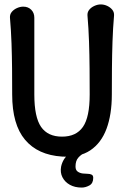

<svg xmlns="http://www.w3.org/2000/svg" viewBox="-20 -697 585 867"><path d="M85 -667Q107 -667 121 -653Q135 -639 135 -617Q135 -559 135 -501Q135 -443 135 -385.5Q135 -328 135 -270Q135 -168 165.5 -124Q196 -80 260 -80Q324 -80 354.5 -124Q385 -168 385 -270Q385 -328 384.5 -388.5Q384 -449 382 -509Q380 -569 375 -627Q374 -642 383 -653Q392 -664 406.5 -670.5Q421 -677 435 -677Q450 -677 464 -670.5Q478 -664 487 -653Q496 -642 495 -627Q490 -569 488 -509Q486 -449 485.5 -388.5Q485 -328 485 -270Q485 -180 461 -115.5Q437 -51 387.5 -18Q338 15 260 10Q151 3 93 -66Q35 -135 35 -270Q35 -328 34.5 -385.5Q34 -443 32 -501Q30 -559 25 -617Q24 -632 33 -643Q42 -654 56.5 -660.5Q71 -667 85 -667ZM349 150Q318 150 295.5 137.5Q273 125 262 103.5Q251 82 256 55Q260 37 269 22.5Q278 8 293.5 -3Q309 -14 331 -20L362 -29L372 -10Q372 -10 359 -4.5Q346 1 333.5 15Q321 29 321 55Q321 71 331 78Q341 85 354.5 86.5Q368 88 378 88Q386 88 393.5 91.5Q401 95 401 106Q401 131 383.5 140.5Q366 150 349 150Z"/></svg>

Font: Winky Sans
Style: Regular
Weight: 400
Designer: Simon Atzbach
Foundry: typofactur
Version: Version 1.205